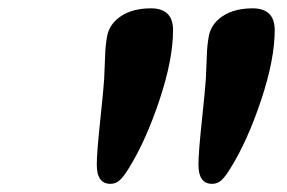

<svg xmlns="http://www.w3.org/2000/svg" viewBox="-20 -875 689 461"><path d="M395.5 -802.7Q395.5 -732.4 362.8 -634.5Q330.1 -536.6 289.1 -470.7Q276.9 -450.7 267.3 -442.1Q257.8 -433.6 245.1 -433.6Q212.4 -433.6 212.4 -479.5Q212.4 -508.3 220.7 -586.7Q229 -665 230 -683.8Q231 -702.6 231.4 -717Q231.9 -731.4 232.4 -740.7Q232.9 -764.2 237.1 -787.4Q241.2 -810.5 258.8 -827.1Q289.1 -855 342.3 -855Q395.5 -855 395.5 -802.7ZM639.6 -802.7Q639.6 -732.4 606.9 -634.5Q574.2 -536.6 533.2 -470.7Q521 -450.7 511.5 -442.1Q502 -433.6 489.3 -433.6Q456.5 -433.6 456.5 -479.5Q456.5 -508.3 464.8 -586.7Q473.1 -665 474.1 -683.8Q475.1 -702.6 475.6 -717Q476.1 -731.4 476.6 -740.7Q477.1 -764.2 481.2 -787.4Q485.4 -810.5 502.9 -827.1Q533.2 -855 586.4 -855Q639.6 -855 639.6 -802.7Z"/></svg>

Font: Sonsie One
Style: Regular
Weight: 400
Designer: Riccardo De Franceschi
Foundry: Sorkin Type Co
Version: Version 1.003